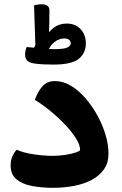

<svg xmlns="http://www.w3.org/2000/svg" viewBox="-20 -889 575 908"><path d="M230.8 -0.8Q176.3 -0.8 130.6 -9.6Q84.8 -18.4 57.6 -41.4Q30.3 -64.4 30.3 -106.8Q30.3 -131.7 39.4 -151.2Q48.4 -170.7 59 -180.8Q91.7 -166.2 139.6 -159.1Q187.6 -152 231.2 -152Q261.1 -152.2 290.7 -156.9Q320.3 -161.6 339.6 -168.4Q359 -175.1 359 -181.3Q358 -205.2 338.7 -235.6Q319.3 -266.1 288.3 -299Q257.3 -331.9 220 -362.6Q182.8 -393.3 144.7 -416.8Q158.4 -455.1 180.2 -480.4Q202.1 -505.6 240.4 -505.6Q278.6 -505.6 315.5 -483.4Q352.5 -461.2 384.4 -424.3Q416.2 -387.4 440.8 -342.6Q465.4 -297.7 479.3 -250.9Q493.1 -204.1 493.1 -162.8Q493.1 -119 471.6 -88.2Q450.1 -57.5 413.3 -38.1Q376.6 -18.6 329.4 -9.7Q282.2 -0.8 230.8 -0.8ZM161.3 -661.7 181.2 -659.5Q198.2 -658.5 212.7 -657.6Q227.2 -656.7 236.5 -656.7Q283.6 -656.7 299.2 -664.6Q314.7 -672.5 314.7 -683.7Q314.7 -695.2 306.3 -701.2Q298 -707.3 284.6 -707.3Q259.6 -707.3 237.8 -690.2Q216 -673.1 204.3 -643.6L134.2 -650.7L154.8 -688.5L193.9 -705Q206 -736.3 232.8 -756.9Q259.6 -777.6 295.4 -777.6Q336.5 -777.6 361.2 -751Q386 -724.5 386 -683.7Q386 -637.8 352.3 -610.7Q318.6 -583.6 233.8 -583.6Q213.2 -583.6 187 -584.6Q160.8 -585.6 136.6 -589.6Q118.3 -593.2 108.5 -602.7Q98.7 -612.2 98.7 -631.8Q98.7 -641.4 100.9 -650.9Q103.2 -660.5 106.2 -666.7Q119.7 -664.7 133.2 -664.1Q146.7 -663.5 161.3 -661.7ZM176.1 -868.9Q193.7 -868.9 203.8 -862Q213.8 -855.1 213.8 -840Q213.8 -802.6 212.9 -770.3Q212 -738 211 -706.6Q210 -675.3 208.3 -638.4L149.3 -611.4L141 -863.9Q150.3 -865.9 158.6 -867.4Q166.8 -868.9 176.1 -868.9Z"/></svg>

Font: Baloo Bhaijaan 2
Style: Regular
Weight: 400
Designer: Sanskriti Dholi, Noopur Datye and Ek Type
Foundry: Ek Type
Version: Version 1.701